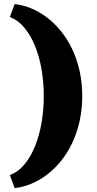

<svg xmlns="http://www.w3.org/2000/svg" viewBox="-20 -831 485 961"><path d="M29.3 45.4Q71.8 29.3 103.5 -9.5Q135.3 -48.3 156.5 -102.1Q177.7 -155.8 188.5 -220Q199.2 -284.2 199.2 -350.1Q199.2 -416 188.5 -480.2Q177.7 -544.4 156.5 -597.9Q135.3 -651.4 103.5 -690.4Q71.8 -729.5 29.3 -745.6L53.2 -810.5Q94.7 -806.2 136.2 -789.1Q177.7 -772 215.3 -743.4Q252.9 -714.8 285.2 -675Q317.4 -635.3 341.1 -585.7Q364.7 -536.1 378.2 -476.8Q391.6 -417.5 391.6 -350.1Q391.6 -282.7 378.2 -223.4Q364.7 -164.1 341.1 -114.5Q317.4 -64.9 285.2 -25.1Q252.9 14.6 215.3 43.2Q177.7 71.8 136.2 88.9Q94.7 106 53.2 110.4Z"/></svg>

Font: Goblin One
Style: Regular
Weight: 400
Designer: Riccardo De Franceschi
Foundry: Sorkin Type Co.
Version: Version 1.001